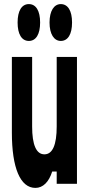

<svg xmlns="http://www.w3.org/2000/svg" viewBox="-20 -898 440 938"><path d="M121 -698C156 -698 176 -731 176 -788C176 -845 156 -878 121 -878C86 -878 66 -845 66 -788C66 -731 86 -698 121 -698ZM277 -698C312 -698 332 -731 332 -788C332 -845 312 -878 277 -878C244 -878 222 -845 222 -788C222 -731 244 -698 277 -698ZM257 -620V-280C257 -191 237 -144 197 -144C157 -144 137 -191 137 -280V-620H38V-250C38 -78 79 20 153 20C190 20 219 -9 235 -60H257V0H356V-620Z"/></svg>

Font: Yard Headline
Style: Regular
Weight: 400
Monospace: yes
Designer: Roman Shamin
Foundry: Evil Martians
Version: Version 1.000